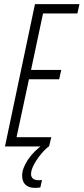

<svg xmlns="http://www.w3.org/2000/svg" viewBox="-20 -708 404 928"><path d="M4 0 149 -688H364L354 -643H188L130 -370H276L266 -325H120L60 -45H228L217 0ZM149 200Q128 200 114 192.5Q100 185 93.5 171.5Q87 158 87 141Q87 106 115 64Q143 22 190 -11L217 -1Q199 12 179 36Q159 60 144.5 86.5Q130 113 130 134Q130 146 138.5 154.5Q147 163 167 163Q169 163 172.5 163Q176 163 183 162L175 198Q168 199 162.5 199.5Q157 200 149 200Z"/></svg>

Font: Saira UltraCondensed Light
Style: Italic
Weight: 300
Width: 1
Italic angle: -12°
Designer: Hector Gatti with collaboration of the Omnibus-Type team
Foundry: Omnibus-Type
Version: Version 1.101